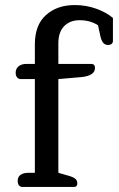

<svg xmlns="http://www.w3.org/2000/svg" viewBox="-20 -740 471 760"><path d="M69 0Q60 0 55 -6.5Q50 -13 50 -24Q50 -40 61.5 -48Q73 -56 93 -56H118V-427H62Q53 -427 47.5 -434Q42 -441 42 -452Q42 -468 53.5 -477.5Q65 -487 85 -487H118V-565Q118 -641 162 -680.5Q206 -720 276 -720Q321 -720 361 -705.5Q401 -691 427 -669V-577Q427 -571 422 -566.5Q417 -562 408 -562Q396 -562 389 -570Q382 -578 378 -594L368 -640Q337 -660 295 -660Q257 -660 234 -636.5Q211 -613 211 -569V-487H341Q356 -487 356 -471Q356 -441 304 -435L211 -427V-56L256 -43Q272 -38 279 -31.5Q286 -25 286 -14Q286 0 273 0Z"/></svg>

Font: Maitree Medium
Style: Regular
Weight: 500
Designer: CadsonDemak Team
Foundry: CadsonDemak
Version: Version 1.010